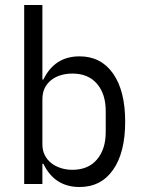

<svg xmlns="http://www.w3.org/2000/svg" viewBox="-20 -738 568 770"><path d="M77 -718H150V-419H154Q199 -512 299 -512Q385 -512 433.5 -443Q482 -374 482 -250Q482 -126 433.5 -57Q385 12 299 12Q199 12 154 -81H150V0H77ZM270 -57Q334 -57 369 -98.5Q404 -140 404 -208V-293Q404 -361 369 -402Q334 -443 270 -443Q246 -443 224 -436.5Q202 -430 185.5 -417Q169 -404 159.5 -385Q150 -366 150 -340V-160Q150 -135 159.5 -116Q169 -97 185.5 -84Q202 -71 224 -64Q246 -57 270 -57Z"/></svg>

Font: PlemolJP
Style: Regular
Weight: 400
Monospace: yes
Version: v2.0.4; ttfautohint (v1.8.4.7-5d5b-dirty) -l 6 -r 45 -G 200 